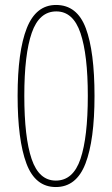

<svg xmlns="http://www.w3.org/2000/svg" viewBox="-20 -744 451 774"><path d="M205 10Q122 10 86.5 -85Q51 -180 51 -358Q51 -537 88 -630.5Q125 -724 206 -724Q291 -724 326 -630Q361 -536 361 -357Q361 -179 324.5 -84.5Q288 10 205 10ZM205 -16Q275 -16 304.5 -103.5Q334 -191 334 -358Q334 -523 304.5 -610.5Q275 -698 207 -698Q138 -698 108 -611.5Q78 -525 78 -358Q78 -190 107.5 -103Q137 -16 205 -16Z"/></svg>

Font: Noto Sans Gurmukhi ExtraCondensed Thin
Style: Regular
Weight: 100
Width: 2
Designer: Jelle Bosma - Monotype Design Team
Foundry: Monotype Imaging Inc.
Version: Version 2.004; ttfautohint (v1.8.4.7-5d5b)